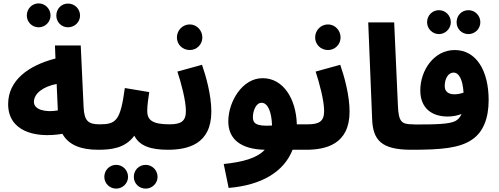

<svg xmlns="http://www.w3.org/2000/svg" viewBox="-20 -878 2943 1132"><path d="M208 -717C246 -717 278 -748 278 -787C278 -826 246 -858 208 -858C169 -858 138 -826 138 -787C138 -748 169 -717 208 -717ZM381 -717C420 -717 452 -748 452 -786C452 -826 420 -857 381 -857C342 -857 312 -826 312 -786C312 -748 342 -717 381 -717ZM558 5C613 5 643 -26 643 -72C643 -112 620 -145 568 -145C502 -145 477 -163 473 -245L456 -610H304L307 -533C148 -492 28 -405 28 -264C28 -107 182 -61 348 -89C385 -22 459 5 558 5ZM180 -277C180 -327 235 -368 314 -383L321 -227C248 -214 180 -231 180 -277Z M558 5C634 5 717 -3 772 -78C801 -20 864 5 970 5C1025 5 1054 -26 1054 -72C1054 -112 1032 -145 980 -145C877 -145 848 -171 848 -224C848 -261 856 -306 860 -335L716 -359C690 -167 665 -145 568 -145ZM839 234C877 234 909 203 909 165C909 125 877 94 839 94C799 94 769 125 769 165C769 203 799 234 839 234ZM665 234C703 234 735 203 735 165C735 125 703 94 665 94C626 94 595 125 595 165C595 203 626 234 665 234Z M1099 -583C1140 -583 1173 -616 1173 -657C1173 -699 1140 -734 1099 -734C1056 -734 1023 -699 1023 -657C1023 -616 1056 -583 1099 -583ZM969 5C1085 5 1226 -26 1226 -220C1226 -317 1195 -427 1171 -496L1026 -456C1049 -385 1076 -285 1076 -223C1076 -163 1047 -145 979 -145Z M1328 230C1520 214 1653 137 1705 5H1784C1841 5 1869 -25 1869 -72C1869 -112 1846 -145 1794 -145H1730C1726 -294 1651 -417 1529 -417C1409 -418 1326 -279 1326 -162C1326 -56 1402 2 1541 5C1494 55 1412 77 1299 89ZM1471 -188C1471 -223 1489 -272 1522 -272C1558 -272 1581 -222 1584 -138C1484 -131 1471 -155 1471 -188Z M1914 -583C1955 -583 1988 -616 1988 -657C1988 -699 1955 -734 1914 -734C1871 -734 1838 -699 1838 -657C1838 -616 1871 -583 1914 -583ZM1784 5C1900 5 2041 -26 2041 -220C2041 -317 2010 -427 1986 -496L1841 -456C1864 -385 1891 -285 1891 -223C1891 -163 1862 -145 1794 -145Z M2405 5C2460 5 2490 -26 2490 -72C2490 -112 2467 -145 2415 -145C2348 -145 2330 -158 2326 -256L2304 -746H2151L2174 -178C2178 -52 2228 5 2405 5Z M2568 -677C2606 -677 2638 -709 2638 -747C2638 -787 2606 -818 2568 -818C2529 -818 2498 -787 2498 -747C2498 -709 2529 -677 2568 -677ZM2742 -677C2780 -677 2812 -708 2812 -747C2812 -787 2780 -818 2742 -818C2702 -818 2672 -787 2672 -747C2672 -708 2702 -677 2742 -677ZM2405 5C2580 5 2692 -4 2766 -57C2828 -100 2861 -179 2861 -288C2861 -463 2787 -583 2661 -583C2539 -583 2458 -464 2458 -345C2458 -242 2524 -191 2619 -191C2648 -191 2676 -196 2701 -206C2693 -187 2681 -173 2664 -164C2627 -146 2553 -144 2415 -144ZM2602 -370C2602 -418 2625 -450 2654 -450C2685 -450 2708 -412 2713 -332C2694 -325 2675 -322 2659 -322C2623 -322 2602 -339 2602 -370Z"/></svg>

Font: Noto Sans Arabic UI SmCn XBd
Style: Regular
Weight: 800
Width: 4
Designer: Monotype Design Team, Nadine Chahine and Nizar Qandah
Foundry: Monotype Imaging Inc.
Version: Version 2.010